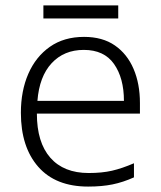

<svg xmlns="http://www.w3.org/2000/svg" viewBox="-20 -771 592 708"><path d="M290 -635Q358 -635 403.5 -603.5Q449 -572 472.5 -517Q496 -462 496 -391V-352H116Q116 -246 165.5 -189.5Q215 -133 307 -133Q356 -133 393 -141.5Q430 -150 474 -169V-117Q434 -99 395 -91Q356 -83 305 -83Q185 -83 121 -156Q57 -229 57 -355Q57 -436 84.5 -499Q112 -562 164 -598.5Q216 -635 290 -635ZM289 -587Q216 -587 170.5 -538Q125 -489 118 -399H437Q437 -483 400.5 -535Q364 -587 289 -587ZM416 -751V-703H140V-751Z"/></svg>

Font: Noto Sans Kannada UI Light
Style: Regular
Weight: 300
Designer: Jelle Bosma - Monotype Design Team
Foundry: Monotype Imaging Inc.
Version: Version 2.005; ttfautohint (v1.8.4.7-5d5b)